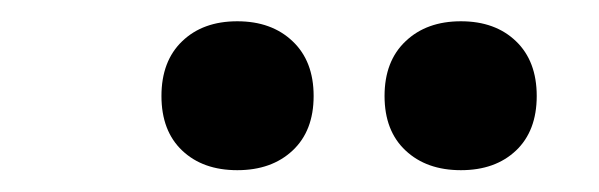

<svg xmlns="http://www.w3.org/2000/svg" viewBox="-20 -798 549 176"><path d="M402.5 -642Q371 -642 351.8 -660Q332.5 -678 332.5 -710Q332.5 -742 351.8 -760.2Q371 -778.5 402.5 -778.5Q434 -778.5 453 -760.2Q472 -742 472 -710Q472 -678 453 -660Q434 -642 402.5 -642ZM197.5 -642Q166 -642 147 -660Q128 -678 128 -710Q128 -742 147 -760.2Q166 -778.5 197.5 -778.5Q229 -778.5 248.2 -760.2Q267.5 -742 267.5 -710Q267.5 -678 248.2 -660Q229 -642 197.5 -642Z"/></svg>

Font: Encode Sans SC Condensed SemiBold
Style: Regular
Weight: 600
Width: 3
Designer: Multiple Designers
Foundry: Impallari Type
Version: Version 3.002